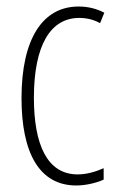

<svg xmlns="http://www.w3.org/2000/svg" viewBox="-20 -559 360 589"><path d="M214 10C241 10 274 3 298 -8V-43C271 -31 244 -24 218 -24C124 -24 84 -117 84 -259C84 -422 136 -504 223 -504C246 -504 267 -499 287 -488L300 -520C277 -532 251 -539 221 -539C111 -539 46 -440 46 -258C46 -91 100 10 214 10Z"/></svg>

Font: Noto Sans Sinhala ExtraCondensed ExtraLight
Style: Regular
Weight: 200
Width: 2
Designer: Jelle Bosma - Monotype Design Team
Foundry: Monotype Imaging Inc.
Version: Version 2.006